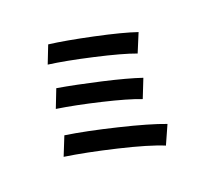

<svg xmlns="http://www.w3.org/2000/svg" viewBox="-134 -931 1245 1144"><g transform="rotate(-20 488.5 -359.5)"><path d="M278.3 -762.7Q381.8 -750 551.8 -713.9Q721.7 -677.7 809.6 -647.5L760.7 -529.3Q676.8 -560.5 508.3 -598.6Q339.8 -636.7 234.4 -650.4ZM135.7 -101.6 183.6 -220.7Q313.5 -201.2 500 -156.2Q686.5 -111.3 784.2 -74.2L731.4 43.9Q640.6 5.9 454.6 -38.1Q268.6 -82 135.7 -101.6ZM189.5 -385.7 234.4 -501Q349.6 -481.4 503.4 -446.3Q657.2 -411.1 743.2 -381.8L696.3 -263.7Q616.2 -294.9 460.9 -331.5Q305.7 -368.2 189.5 -385.7Z"/></g></svg>

Font: Min Sans Bold
Style: Regular
Weight: 700
Designer: Jinseong-Kim, NotoSansCJK, Nunito
Foundry: Jinseong-Kim
Version: Version 1.400;Glyphs 3.1.2 (3151)